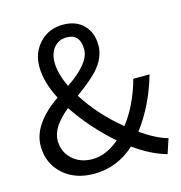

<svg xmlns="http://www.w3.org/2000/svg" viewBox="-111 -847 903 959"><g transform="rotate(-15 340.0 -367.0)"><path d="M167 -97Q208 -60 270 -60Q341 -60 410 -119Q295 -220 217 -338Q125 -264 125 -195Q125 -135 167 -97ZM246 -445Q371 -529 371 -600Q371 -681 301 -681Q260 -681 235 -651Q211 -621 211 -575Q211 -517 246 -445ZM638 13Q558 -9 471 -71Q379 13 259 13Q160 13 98 -44Q36 -101 36 -190Q36 -302 180 -402Q132 -496 132 -573Q132 -648 179 -697Q226 -747 301 -747Q368 -747 407 -706Q445 -667 445 -602Q445 -538 393 -480Q361 -444 280 -385Q352 -271 466 -178Q535 -268 570 -395H654Q610 -243 526 -133Q601 -80 663 -63Z"/></g></svg>

Font: 思源黑体R
Style: Regular
Weight: 400
Designer: Ryoko NISHIZUKA  (kana & ideographs); Paul D. Hunt (Latin, Greek & Cyrillic); Wenlong ZHANG  (bopomofo); Sandoll Communi
Foundry: Adobe Systems Incorporated
Version: Version 1.00 June 24, 2014, initial release